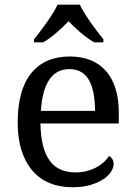

<svg xmlns="http://www.w3.org/2000/svg" viewBox="-20 -786 575 816"><path d="M274.9 -492.2Q219.2 -492.2 189.2 -447Q159.2 -401.9 153.8 -314.9H383.8Q383.8 -354.5 377.9 -387.2Q372.1 -419.9 359.4 -443.4Q346.7 -466.8 325.9 -479.5Q305.2 -492.2 274.9 -492.2ZM287.1 9.8Q232.9 9.8 189.7 -8.5Q146.5 -26.9 116.7 -62Q86.9 -97.2 71 -148.2Q55.2 -199.2 55.2 -264.2Q55.2 -404.3 112.8 -475.1Q170.4 -545.9 276.9 -545.9Q325.2 -545.9 363.8 -530.8Q402.3 -515.6 429.2 -485.6Q456.1 -455.6 470.5 -410.9Q484.9 -366.2 484.9 -307.1V-261.2H151.9Q152.8 -206.5 162.8 -167.2Q172.9 -127.9 191.7 -102.5Q210.4 -77.1 237.8 -65.2Q265.1 -53.2 300.8 -53.2Q326.7 -53.2 348.9 -59.1Q371.1 -64.9 389.2 -74.7Q407.2 -84.5 421.1 -96.9Q435.1 -109.4 443.8 -123Q450.7 -120.1 456.8 -110.8Q462.9 -101.6 462.9 -88.9Q462.9 -73.7 452.1 -56.4Q441.4 -39.1 419.4 -24.4Q397.5 -9.8 364.5 0Q331.5 9.8 287.1 9.8ZM124.5 -619.1Q136.2 -633.3 150.4 -651.9Q164.6 -670.4 178.5 -690.2Q192.4 -710 204.6 -729.7Q216.8 -749.5 224.6 -766.1H319.3Q327.1 -749.5 339.4 -729.7Q351.6 -710 365.5 -690.2Q379.4 -670.4 393.6 -651.9Q407.7 -633.3 419.4 -619.1V-606H380.4Q351.6 -622.6 322.8 -647.2Q293.9 -671.9 271.5 -695.8Q248.5 -671.9 220.2 -647.2Q191.9 -622.6 163.6 -606H124.5Z"/></svg>

Font: Droid-TTFautohint Serif
Style: Regular
Weight: 400
Foundry: Ascender Corporation
Version: Version 1.00; ttfautohint (v1.00rc1.4-1a1c-dirty) -l 8 -r 50